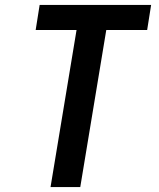

<svg xmlns="http://www.w3.org/2000/svg" viewBox="-20 -755 640 775"><path d="M184 0 289 -634H124L140 -735H590L574 -634H409L304 0Z"/></svg>

Font: Iosevka Aile
Style: Bold Italic
Weight: 700
Italic angle: -9°
Designer: Belleve Invis
Foundry: Belleve Invis
Version: Version 28.0.1; ttfautohint (v1.8.4)